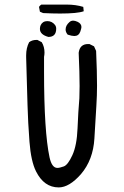

<svg xmlns="http://www.w3.org/2000/svg" viewBox="-20 -819 540 837"><path d="M236 -2Q172 -2 137 -72Q115 -116 108.5 -201Q102 -286 100 -360Q98 -434 94 -569V-578Q94 -610 107 -635Q120 -645 139 -645H143L162 -635Q174 -615 174 -590Q174 -581 172 -571V-508Q172 -245 196 -133Q206 -87 230 -87Q240 -87 258 -93.5Q276 -100 295.5 -142.5Q315 -185 318 -259Q321 -333 326 -391Q327 -412 327 -444Q327 -500 323 -589Q328 -627 364 -627H370L390 -617L399 -597Q403 -506 403 -445Q403 -404 400 -356Q397 -308 391.5 -215Q386 -122 333 -60Q282 -2 236 -2ZM191 -658Q154 -668 154 -693Q154 -712 168 -722Q176 -727 186 -727Q207 -727 220 -710Q225 -703 225 -694Q225 -658 191 -658ZM304 -662Q293 -662 275 -668Q266 -679 266 -690Q266 -708 282 -722Q289 -729 299 -729Q307 -729 318 -724Q335 -716 335 -701Q335 -696 330 -681Q323 -662 304 -662ZM242 -760Q209 -760 168 -762L154 -768L150 -789Q154 -795 160 -799H271Q310 -799 343 -789L345 -770Q318 -760 242 -760Z"/></svg>

Font: Xiaolai Mono SC
Style: Regular
Weight: 400
Monospace: yes
Designer: LXGW / Nozomi Seto
Version: Version 3.113;September 30, 2024